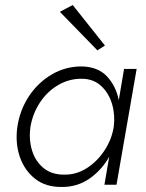

<svg xmlns="http://www.w3.org/2000/svg" viewBox="-20 -734 582 763"><path d="M218 -687 269 -714 397 -553 367 -534ZM49 -230Q59 -297 95 -351.5Q131 -406 185.5 -438Q240 -470 304 -470Q369 -469 405 -430.5Q441 -392 452 -336L473 -460H523L443 0H395L414 -111Q384 -58 336 -24.5Q288 9 227 9Q162 10 119.5 -23.5Q77 -57 58.5 -111.5Q40 -166 49 -230ZM101 -230Q94 -179 107.5 -135.5Q121 -92 154 -65.5Q187 -39 238 -40Q285 -40 326 -66.5Q367 -93 395.5 -136.5Q424 -180 432 -230Q438 -277 425.5 -320Q413 -363 383 -391.5Q353 -420 307 -421Q256 -422 212 -396.5Q168 -371 139 -327Q110 -283 101 -230Z"/></svg>

Font: Jost* Light
Style: Italic
Weight: 300
Italic angle: -10°
Version: Version 3.7